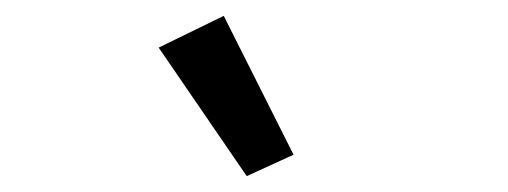

<svg xmlns="http://www.w3.org/2000/svg" viewBox="-20 -806 640 242"><path d="M180 -746 262 -786 350 -611 291 -584Z"/></svg>

Font: IBM Plex Sans Thai Text
Style: Regular
Weight: 450
Designer: Mike Abbink, Paul van der Laan, Pieter van Rosmalen, Ben Mitchell, Mark Frömberg
Foundry: Bold Monday
Version: Version 1.1